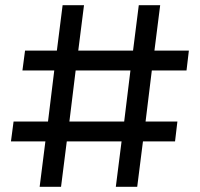

<svg xmlns="http://www.w3.org/2000/svg" viewBox="-20 -716 766 736"><path d="M562 -446 538 -250H660L651 -174H528L506 0H424L446 -174H236L214 0H132L154 -174H22L32 -250H164L188 -446H66L76 -522H198L220 -696H302L280 -522H490L512 -696H594L572 -522H704L695 -446ZM480 -446H270L246 -250H456Z"/></svg>

Font: AmikoRegular
Style: Regular
Weight: 400
Designer: Pablo Impallari, Rodrigo Fuenzalida, Andres Torresi
Foundry: Impallari Type
Version: Version 1.000; ttfautohint (v1.3)